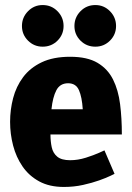

<svg xmlns="http://www.w3.org/2000/svg" viewBox="-20 -733 522 761"><path d="M233 8Q176 8 135.5 -14Q95 -36 69.5 -73Q44 -110 32 -156Q20 -202 20 -250Q20 -298 32 -344Q44 -390 71.5 -427Q99 -464 145 -486Q191 -508 258 -508Q326 -508 366.5 -484Q407 -460 428 -418Q449 -376 456 -320Q463 -264 463 -200H180Q180 -173 185 -149.5Q190 -126 207 -112Q224 -98 258 -98Q289 -98 320.5 -108Q352 -118 373 -127.5Q394 -137 394 -137L434 -44Q434 -44 417.5 -36Q401 -28 373 -18Q345 -8 309 0Q273 8 233 8ZM250 -403Q218 -403 203.5 -375.5Q189 -348 184 -300H308Q305 -348 293 -375.5Q281 -403 250 -403ZM149 -548Q115 -548 91 -572Q67 -596 67 -630Q67 -664 91 -688.5Q115 -713 149 -713Q184 -713 208 -688.5Q232 -664 232 -630Q232 -596 208 -572Q184 -548 149 -548ZM358 -548Q323 -548 299 -572Q275 -596 275 -630Q275 -664 299 -688.5Q323 -713 358 -713Q392 -713 416 -688.5Q440 -664 440 -630Q440 -596 416 -572Q392 -548 358 -548Z"/></svg>

Font: Epunda Sans ExtraBold
Style: Regular
Weight: 800
Designer: Simon Atzbach
Foundry: typofactur
Version: Version 2.204; ttfautohint (v1.8.4.7-5d5b)